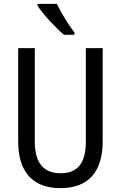

<svg xmlns="http://www.w3.org/2000/svg" viewBox="-20 -1056 625 993"><path d="M274 -1036H174V-1027C199 -986 269 -911 311 -876H365V-888C336 -925 295 -991 274 -1036ZM511 -325V-807H424V-325C424 -214 383 -160 294 -160C206 -160 160 -212 160 -324V-807H74V-325C74 -166 150 -83 292 -83C438 -83 511 -168 511 -325Z"/></svg>

Font: Noto Sans Kannada UI Condensed
Style: Regular
Weight: 400
Width: 3
Designer: Jelle Bosma - Monotype Design Team
Foundry: Monotype Imaging Inc.
Version: Version 2.005